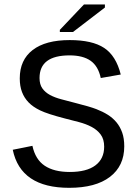

<svg xmlns="http://www.w3.org/2000/svg" viewBox="-20 -853 640 882"><path d="M550.8 -180.7Q550.8 -90.8 485.1 -40.5Q419.4 9.8 297.9 9.8Q74.7 9.8 38.6 -165L128.9 -183.1Q142.6 -120.1 185.5 -91.6Q228.5 -63 300.3 -63Q377.9 -63 418.2 -93.3Q458.5 -123.5 458.5 -179.2Q458.5 -213.4 442.6 -234.9Q426.8 -256.3 400.9 -270Q375 -283.7 342.5 -292.2Q310.1 -300.8 276.9 -309.1Q198.2 -329.6 164.8 -345.7Q131.3 -361.8 111.3 -382.6Q91.3 -403.3 81.1 -430.2Q70.8 -457 70.8 -493.2Q70.8 -577.6 130.1 -623.3Q189.5 -668.9 300.3 -668.9Q403.8 -668.9 458.5 -632.8Q513.2 -596.7 534.7 -510.7L442.9 -494.6Q431.2 -549.3 396 -574Q360.8 -598.6 299.8 -598.6Q161.6 -598.6 161.6 -494.6Q161.6 -465.3 174.6 -447Q187.5 -428.7 209.7 -416.7Q231.9 -404.8 261.5 -397Q291 -389.2 324.7 -380.4Q392.6 -363.3 422.4 -351.8Q452.1 -340.3 475.3 -325.7Q498.5 -311 515.1 -291Q531.7 -271 541.3 -244.1Q550.8 -217.3 550.8 -180.7ZM254.9 -706.1V-715.8L365.7 -832.5H461.9V-818.4L315.4 -706.1Z"/></svg>

Font: Liberation Mono
Style: Regular
Weight: 400
Monospace: yes
Designer: Steve Matteson
Foundry: Ascender Corporation
Version: Version 2.1.5